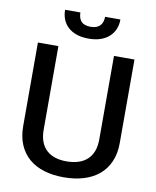

<svg xmlns="http://www.w3.org/2000/svg" viewBox="-99 -994 878 1080"><g transform="rotate(10 340.5 -454.0)"><path d="M342 -782Q303.5 -782 274 -792Q244.5 -802 224.5 -820.2Q204.5 -838.5 194.2 -863.8Q184 -889 184 -919H271.5Q271.5 -886 288.2 -867.8Q305 -849.5 342 -849.5Q361 -849.5 374.2 -854.8Q387.5 -860 396 -869.2Q404.5 -878.5 408.5 -891.2Q412.5 -904 412.5 -919H500Q500 -889 489.5 -863.8Q479 -838.5 458.8 -820.2Q438.5 -802 409.2 -792Q380 -782 342 -782ZM339 10.5Q277 10.5 226.5 -5Q176 -20.5 140.2 -51.2Q104.5 -82 85 -127.8Q65.5 -173.5 65.5 -234V-711H182.5V-234Q182.5 -194.5 193.5 -165.5Q204.5 -136.5 225 -117.8Q245.5 -99 274.2 -89.8Q303 -80.5 339 -80.5Q376 -80.5 405.8 -89.8Q435.5 -99 456.5 -118Q477.5 -137 488.8 -165.8Q500 -194.5 500 -234V-711H617V-234Q617 -173.5 597 -127.8Q577 -82 540.5 -51.2Q504 -20.5 452.8 -5Q401.5 10.5 339 10.5Z"/></g></svg>

Font: Roberto Sans Medium
Style: Regular
Weight: 500
Designer: Google (font) & Cristiano Sobral (main changes)
Version: Version 1.000;October 12, 2021;FontCreator 14.0.0.2814 64-bi